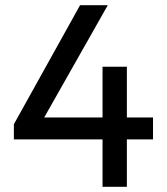

<svg xmlns="http://www.w3.org/2000/svg" viewBox="-20 -714 638 734"><path d="M33 -181H372V0H465V-181H565V-265H465V-459H372V-265H149L392 -694H286L33 -239Z"/></svg>

Font: Outfit
Style: Regular
Weight: 400
Designer: Rodrigo Fuenzalida
Foundry: fragTYPE
Version: Version 1.100;gftools[0.9.27]